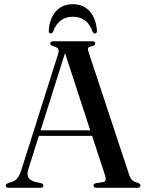

<svg xmlns="http://www.w3.org/2000/svg" viewBox="-20 -897 702 917"><path d="M187.5 -11Q187.5 0 172 0H22.5Q7.5 0 7.5 -11Q7.5 -18 19 -22.5L40 -29.5Q54 -34.5 63.8 -46.8Q73.5 -59 83 -88.5L257 -637.5Q262.5 -654 258.2 -662.5Q254 -671 237 -675.5Q219.5 -681 219.5 -689Q219.5 -700 235.5 -700H419.5Q435 -700 435 -689.5Q435 -680 418.5 -676Q403.5 -673.5 401 -668.2Q398.5 -663 402.5 -650L597.5 -60.5Q607.5 -29.5 636.5 -24.5Q651 -20 651 -11Q651 0 635.5 0H442Q426.5 0 426.5 -11Q426.5 -19.5 439.5 -22.5L471 -27Q483 -30 484.5 -37.2Q486 -44.5 481.5 -60L420 -248H165.5L116 -91Q107 -63.5 115.5 -49.5Q124 -35.5 148 -28L175 -22.5Q187.5 -19 187.5 -11ZM174 -274.5H411L290.5 -643.5ZM328 -817Q260 -817 233.5 -746Q229 -737 222.5 -737Q211.5 -737 213 -751.5Q217 -810 247.5 -843.5Q278 -877 328 -877Q377.5 -877 408 -843.5Q438.5 -810 443 -751.5Q444 -737 433 -737Q426.5 -737 422 -746Q408 -784 384.5 -800.5Q361 -817 328 -817Z"/></svg>

Font: Fraunces 72pt
Style: Regular
Weight: 400
Version: Version 1.000;[0bf87f6ff]